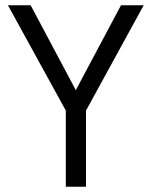

<svg xmlns="http://www.w3.org/2000/svg" viewBox="-20 -712 578 732"><path d="M230.9 0V-290.5L10.2 -692H96.8L269 -368.3L441.3 -692H527.9L307.9 -290.5V0Z"/></svg>

Font: Titillium Web
Style: Bold
Weight: 700
Designer: Mohamed Gaber, Accademia di Belle Arti di Urbino
Foundry: Kief Type Foundry, Accademia di Belle Arti di Urbino
Version: Version 3.000